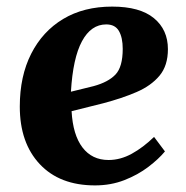

<svg xmlns="http://www.w3.org/2000/svg" viewBox="-20 -548 565 582"><path d="M320 -528Q404 -528 446.5 -493Q489 -458 489 -399Q489 -349 463.5 -318.5Q438 -288 394 -269Q350 -250 293 -235L197 -211Q201 -139 230 -101Q259 -63 309 -63Q345 -63 379.5 -82Q414 -101 447 -133L480 -89Q461 -66 429.5 -42Q398 -18 357 -2Q316 14 268 14Q161 14 100.5 -50.5Q40 -115 40 -225Q40 -317 74.5 -385Q109 -453 171.5 -490.5Q234 -528 320 -528ZM352 -400Q352 -434 340.5 -454Q329 -474 302 -474Q256 -474 228.5 -423Q201 -372 195 -270L264 -287Q308 -299 330 -322Q352 -345 352 -400Z"/></svg>

Font: Literata 36pt
Style: Bold Italic
Weight: 700
Italic angle: -2°
Designer: Latin by Veronika Burian and Jose Scaglione. Greek by Irene Vlachou. Cyrillic by Vera Evstafieva
Foundry: TypeTogether
Version: Version 3.002